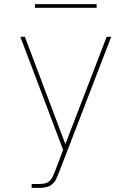

<svg xmlns="http://www.w3.org/2000/svg" viewBox="-20 -699 640 934"><path d="M134 215V196H175Q188 196 200.5 192.5Q213 189 222.5 180Q232 171 237 159Q242 147 247 135V134Q248 134 248 133.5Q248 133 248 133L287 30L79 -520H101L298 2L499 -520H521L267 140Q261 155 254 170Q247 185 235 196Q223 207 207 211Q191 215 175 215ZM150 -661V-679H450V-661Z"/></svg>

Font: Zed Sans Thin Extended
Style: Regular
Weight: 100
Width: 7
Designer: Belleve Invis
Foundry: Belleve Invis
Version: Version 1.0.0; ttfautohint (v1.8.4)